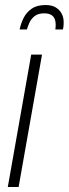

<svg xmlns="http://www.w3.org/2000/svg" viewBox="-20 -743 273 763"><path d="M11 0 104 -526H147L54 0ZM161 -723Q186 -723 201.5 -713.5Q217 -704 225 -689Q233 -674 233 -655Q233 -648 232.5 -641Q232 -634 230 -626H200Q203 -649 199 -663Q195 -677 184 -683.5Q173 -690 156 -690Q131 -690 117 -678.5Q103 -667 96.5 -652Q90 -637 87 -626H58Q63 -650 74 -672Q85 -694 106 -708.5Q127 -723 161 -723Z"/></svg>

Font: Archivo ExtraCondensed Thin
Style: Italic
Weight: 250
Width: 2
Italic angle: -10°
Designer: Hector Gatti
Foundry: Omnibus-Type
Version: Version 2.001